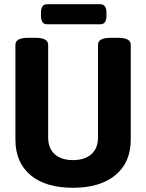

<svg xmlns="http://www.w3.org/2000/svg" viewBox="-20 -881 691 909"><path d="M325 8Q196 8 124.5 -52Q53 -112 53 -220V-669Q53 -702 113 -702H148Q208 -702 208 -669V-230Q208 -179 239 -151Q270 -123 325 -123Q381 -123 412.5 -151Q444 -179 444 -230V-669Q444 -702 504 -702H539Q599 -702 599 -669V-220Q599 -112 526.5 -52Q454 8 325 8ZM203 -766Q174 -766 174 -806V-821Q174 -861 203 -861H455Q484 -861 484 -821V-806Q484 -766 455 -766Z"/></svg>

Font: Asap Semi Condensed
Style: Bold
Weight: 700
Width: 4
Designer: Pablo Cosgaya
Foundry: Omnibus-Type
Version: Version 3.001; ttfautohint (v1.8.4.7-5d5b)